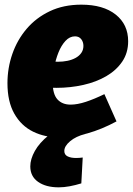

<svg xmlns="http://www.w3.org/2000/svg" viewBox="-20 -575 570 824"><path d="M238 15Q173 15 122 -10Q71 -35 41.5 -87Q12 -139 12 -218Q12 -283 33 -343.5Q54 -404 94.5 -451.5Q135 -499 194 -527Q253 -555 329 -555Q423 -555 476.5 -512.5Q530 -470 530 -398Q530 -348 504.5 -310.5Q479 -273 436 -248Q393 -223 337.5 -210.5Q282 -198 222 -198Q208 -198 199.5 -198.5Q191 -199 187 -199L197 -312Q205 -311 213 -310.5Q221 -310 229 -310Q250 -310 269.5 -314Q289 -318 304.5 -326.5Q320 -335 329 -348Q338 -361 338 -378Q338 -395 328.5 -407Q319 -419 302 -419Q279 -419 261 -399.5Q243 -380 231 -350Q219 -320 212.5 -286Q206 -252 206 -223Q206 -171 226.5 -148.5Q247 -126 283 -126Q312 -126 348.5 -138Q385 -150 428 -171L480 -54Q417 -20 355 -2.5Q293 15 238 15ZM232 229Q177 229 143.5 205.5Q110 182 110 139Q110 108 129.5 73Q149 38 188.5 6Q228 -26 289 -48L346 0Q306 10 281 31Q256 52 256 73Q256 89 270 96Q284 103 306 103Q313 103 320.5 102.5Q328 102 335 101L329 212Q303 220 278.5 224.5Q254 229 232 229Z"/></svg>

Font: Bitter Thin Black
Style: Italic
Weight: 900
Italic angle: -9°
Version: Version 3.020